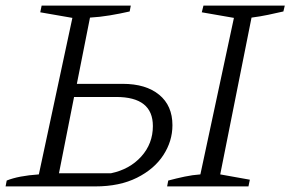

<svg xmlns="http://www.w3.org/2000/svg" viewBox="-27 -667 1039 687"><path d="M-7 0 -3 -21Q39 -38 112 -43L232 -603L117 -623L122 -647H441L437 -626Q402 -618 366 -612Q330 -606 295 -604L248 -367H412Q495 -367 542.5 -328Q590 -289 590 -219Q590 -162 557.5 -112Q525 -62 463 -31Q401 0 314 0ZM571 0 575 -21Q605 -29 633.5 -35Q662 -41 690 -43L810 -603L695 -623L701 -647H992L987 -626Q961 -620 932.5 -614Q904 -608 873 -604L761 -43L867 -24L862 0ZM184 -47H370Q437 -61 478.5 -107Q520 -153 520 -216Q520 -320 389 -320H238Z"/></svg>

Font: Piazzolla SC Light
Style: Italic
Weight: 300
Italic angle: -11.3°
Designer: Juan Pablo del Peral
Foundry: Huerta Tipografica
Version: Version 1.330